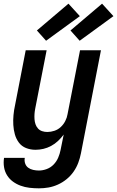

<svg xmlns="http://www.w3.org/2000/svg" viewBox="-30 -804 638 1046"><path d="M182 222Q156 222 130.5 219Q105 216 82 207.5Q59 199 40 185Q21 171 8.5 151Q-4 131 -8 106.5Q-12 82 -8 56H105Q102 72 107 86.5Q112 101 123.5 109.5Q135 118 150.5 121.5Q166 125 182 125Q203 125 224.5 117Q246 109 262 92.5Q278 76 287 55Q296 34 300 13L317 -71Q303 -52 286 -36Q269 -20 248.5 -9Q228 2 206.5 7Q185 12 163 12Q136 12 112 2.5Q88 -7 73 -27Q58 -47 51 -72Q44 -97 42.5 -123.5Q41 -150 43.5 -177Q46 -204 52 -231L110 -530H224L162 -213Q159 -198 158 -183.5Q157 -169 158 -154.5Q159 -140 163.5 -127Q168 -114 177 -104Q186 -94 199.5 -89.5Q213 -85 228 -85Q247 -85 266.5 -91.5Q286 -98 301 -112Q316 -126 325.5 -144.5Q335 -163 338 -182L406 -530H520L411 31Q406 57 396.5 82.5Q387 108 371 131Q355 154 333 172Q311 190 285.5 201.5Q260 213 234 217.5Q208 222 182 222ZM404 -582 354 -638 526 -784 588 -716ZM221 -582 171 -638 343 -784 405 -716Z"/></svg>

Font: Lode Term
Style: Bold Italic
Weight: 700
Italic angle: -11°
Monospace: yes
Designer: Belleve Invis
Foundry: Belleve Invis
Version: Version 29.2.0